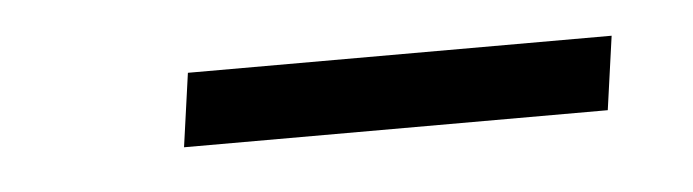

<svg xmlns="http://www.w3.org/2000/svg" viewBox="-23 -739 469 130"><g transform="rotate(-5 211.5 -674.0)"><path d="M106 -699H394L387 -649H99Z"/></g></svg>

Font: Plata Sans Light
Style: Italic
Weight: 300
Italic angle: -8°
Designer: Pablo Impallari, Andres Torresi, & Cristiano Sobral
Foundry: Pablo Impallari, Andres Torresi, & Cristiano Sobral
Version: Version 1.00;December 28, 2019;FontCreator 12.0.0.2547 64-bi